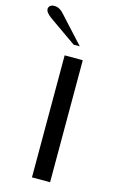

<svg xmlns="http://www.w3.org/2000/svg" viewBox="-184 -1007 659 1064"><g transform="rotate(15 145.5 -475.0)"><path d="M115 -700H219V0H115ZM-5 -877Q-43 -903 -43 -924Q-43 -935 -34.5 -942.5Q-26 -950 -11 -950Q19 -950 42 -924L183 -770H148Z"/></g></svg>

Font: Fahkwang
Style: Regular
Weight: 400
Version: Version 1.000; ttfautohint (v1.6)